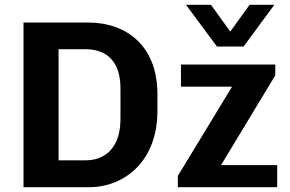

<svg xmlns="http://www.w3.org/2000/svg" viewBox="-20 -780 1210 800"><path d="M78 0V-686H350Q409 -686 461 -667.5Q513 -649 552.5 -611.5Q592 -574 614 -517.5Q636 -461 636 -384V-320Q636 -244 614 -184.5Q592 -125 552.5 -84Q513 -43 461 -21.5Q409 0 350 0ZM224 -112H338Q379 -112 411.5 -130.5Q444 -149 463 -188Q482 -227 482 -289V-408Q482 -469 463 -505.5Q444 -542 411.5 -558.5Q379 -575 338 -575H224ZM721 0V-47L947 -419H734V-511H1127V-466L901 -92H1135V0ZM1123 -760 995 -586H884L755 -760H859L973 -602H906L1020 -760Z"/></svg>

Font: Chivo Medium SemiBold
Style: Regular
Weight: 600
Version: Version 2.002